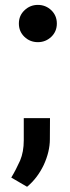

<svg xmlns="http://www.w3.org/2000/svg" viewBox="-20 -584 280 765"><path d="M55.2 -490.2C55.2 -469.2 62.5 -451.7 77.1 -437.5C91.8 -423.3 109.9 -416 130.9 -416C151.9 -416 169.4 -423.3 184.6 -437.5C199.2 -451.7 206.5 -469.2 206.5 -490.2C206.5 -511.2 199.2 -528.8 184.6 -543C169.9 -557.1 151.9 -564.5 130.9 -564.5C109.9 -564.5 92.3 -557.1 77.6 -543C62.5 -528.8 55.2 -511.2 55.2 -490.2ZM74.7 -113.3V-24.9C74.7 5.9 69.8 32.7 60.1 55.7C49.8 78.6 38.1 101.6 24.9 123.5L87.9 160.2C115.7 137.2 137.7 107.9 154.3 73.2C170.4 38.1 178.7 3.9 178.7 -29.3L179.2 -113.3Z"/></svg>

Font: Vazirmatn Medium
Style: Regular
Weight: 500
Designer: Saber Rastikerdar
Foundry: Saber Rastikerdar
Version: Version 33.003